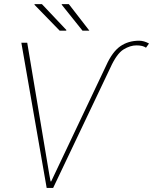

<svg xmlns="http://www.w3.org/2000/svg" viewBox="-20 -920 749 940"><path d="M648.4 -697.8Q617.7 -698.2 584.5 -677.7Q551.3 -657.2 520 -587.9L240.2 0H208.5L84.5 -710.9H113.3L220.7 -69.3L227.5 -32.2L230.5 -31.7L500 -599.6Q529.8 -666 568.8 -693.4Q607.9 -720.7 661.1 -720.7Q684.6 -720.7 709.5 -707L694.8 -686.5Q679.2 -697.8 648.4 -697.8ZM417.5 -770H383.8L281.7 -897.5L283.2 -899.9H316.9ZM305.2 -772.9 303.7 -770H272L148.4 -897L149.9 -899.9H185.1Z"/></svg>

Font: Roboto-ThinItalic
Style: Italic
Weight: 250
Italic angle: -12°
Designer: Google
Version: Version 1.100141; 2013; ttfautohint (v0.94.14-c901) -l 8 -r 